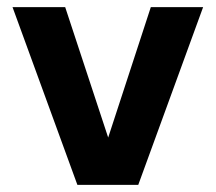

<svg xmlns="http://www.w3.org/2000/svg" viewBox="-20 -516 602 536"><path d="M196 0 15 -496H162L282 -132L401 -496H547L366 0Z"/></svg>

Font: DM Sans 24pt ExtraBold
Style: Regular
Weight: 800
Designer: Colophon Foundry, Jonny Pinhorn
Foundry: Colophon Foundry
Version: Version 4.004;gftools[0.9.30]